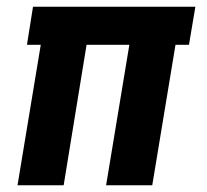

<svg xmlns="http://www.w3.org/2000/svg" viewBox="-20 -550 616 570"><path d="M32 0H169L237 -417H364L295 0H432L501 -417H541L560 -530H78L60 -417H101Z"/></svg>

Font: Iosevka Sparkle Extrabold
Style: Italic
Weight: 800
Italic angle: -9°
Designer: Belleve Invis
Foundry: Belleve Invis
Version: Version 4.5.0; ttfautohint (v1.8.3)